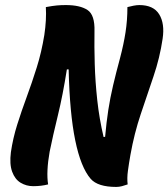

<svg xmlns="http://www.w3.org/2000/svg" viewBox="-20 -728 665 758"><path d="M170 0Q143 7 111 7Q84 7 61.5 -6.5Q39 -20 28 -50Q17 -80 23 -127Q31 -182 48 -236Q65 -290 85.5 -345.5Q106 -401 125 -461.5Q144 -522 155 -590Q164 -650 161 -700Q188 -705 204.5 -706.5Q221 -708 240 -708Q296 -708 325.5 -688.5Q355 -669 353 -604Q352 -545 354 -475.5Q356 -406 364 -332.5Q372 -259 389 -187L395 -188Q400 -245 407.5 -293.5Q415 -342 426.5 -391Q438 -440 454 -499Q468 -552 475.5 -600Q483 -648 483 -700Q494 -703 507 -705.5Q520 -708 530 -708Q586 -708 608.5 -671.5Q631 -635 622 -575Q611 -500 586 -426.5Q561 -353 535.5 -277Q510 -201 495 -117Q489 -83 485 -53.5Q481 -24 484 0Q473 4 461.5 7Q450 10 439 10Q366 10 338 -22Q299 -67 277 -174Q255 -281 251 -454H244Q228 -352 208.5 -272.5Q189 -193 176 -129Q169 -90 167.5 -57Q166 -24 170 0Z"/></svg>

Font: Recursive Mn Csl St XBd
Style: Italic
Weight: 800
Italic angle: -15°
Monospace: yes
Version: Version 1.079;hotconv 1.0.112;makeotfexe 2.5.65598; ttfautoh